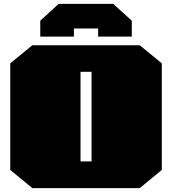

<svg xmlns="http://www.w3.org/2000/svg" viewBox="-20 -972 889 992"><path d="M188 -783V-865L283 -952H565L661 -865V-783H487V-825H362V-783ZM147 0 33 -94V-645L147 -738H702L816 -645V-94L702 0ZM396 -138H453V-601H396Z"/></svg>

Font: Tomorrow Black
Style: Regular
Weight: 900
Designer: Tony de Marco, Monica Rizzolli
Foundry: Just in Type
Version: Version 2.002